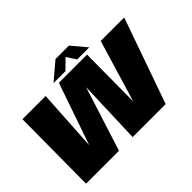

<svg xmlns="http://www.w3.org/2000/svg" viewBox="-153 -1125 1431 1431"><g transform="rotate(-45 563.0 -409.0)"><path d="M53 -675H297.5L268 -186L437 -675H734L730.5 -184.5L878 -675H1125.5L887.5 0H539.5L557.5 -509L395.5 0H48.5ZM544.5 -818H686L784 -701.5H657L608 -775.5L533 -701.5H407Z"/></g></svg>

Font: Rudi
Style: Regular
Weight: 400
Italic angle: -10°
Designer: Tyler Finck
Foundry: Etcetera Type Company
Version: Version 1.111; ttfautohint (v1.8.4)